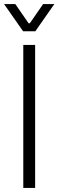

<svg xmlns="http://www.w3.org/2000/svg" viewBox="-24 -920 286 940"><path d="M90 -700H148V0H90ZM-4 -900H51L116 -806H122L187 -900H242L149 -767H89Z"/></svg>

Font: Chakra Petch Light
Style: Regular
Weight: 300
Designer: Katatrad Aksorn Co.,Ltd.
Foundry: Cadson Demak Co.,Ltd.
Version: Version 1.000; ttfautohint (v1.6)